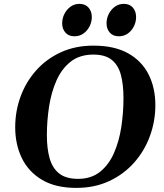

<svg xmlns="http://www.w3.org/2000/svg" viewBox="-20 -939 832 974"><path d="M366.7 14.2Q262.2 14.2 193.4 -26.6Q124.5 -67.4 90.8 -137Q57.1 -206.5 57.1 -293.5Q57.1 -375 84.5 -449.5Q111.8 -523.9 163.6 -582Q215.3 -640.1 288.8 -673.8Q362.3 -707.5 454.1 -707.5Q561 -707.5 630.6 -668.2Q700.2 -628.9 734.1 -560.8Q768.1 -492.7 768.1 -405.8Q768.1 -324.2 740.5 -248.8Q712.9 -173.3 660.6 -114.3Q608.4 -55.2 534.2 -20.5Q460 14.2 366.7 14.2ZM376 -31.7Q443.4 -31.7 488 -67.9Q532.7 -104 558.6 -163.6Q584.5 -223.1 595.5 -295.7Q606.4 -368.2 606.4 -441.4Q606.4 -510.7 593 -560.1Q579.6 -609.4 546.4 -635.7Q513.2 -662.1 453.6 -662.1Q384.3 -662.1 338.6 -626.2Q293 -590.3 266.6 -530.8Q240.2 -471.2 229 -398.7Q217.8 -326.2 217.8 -252.9Q217.8 -184.1 232.2 -134.5Q246.6 -85 281 -58.3Q315.4 -31.7 376 -31.7ZM583 -754.9Q553.2 -754.9 536.9 -773.7Q520.5 -792.5 520.5 -820.8Q520.5 -846.2 532 -868.7Q543.5 -891.1 563.2 -905.3Q583 -919.4 607.9 -919.4Q637.7 -919.4 654.1 -900.4Q670.4 -881.3 670.4 -852.5Q670.4 -827.6 659.2 -805.2Q647.9 -782.7 628.2 -768.8Q608.4 -754.9 583 -754.9ZM357.9 -754.9Q328.1 -754.9 311.8 -773.7Q295.4 -792.5 295.4 -820.8Q295.4 -846.2 306.9 -868.7Q318.4 -891.1 338.1 -905.3Q357.9 -919.4 382.8 -919.4Q412.6 -919.4 429.2 -900.4Q445.8 -881.3 445.8 -852.5Q445.8 -827.6 434.3 -805.2Q422.9 -782.7 403.1 -768.8Q383.3 -754.9 357.9 -754.9Z"/></svg>

Font: Gelasio SemiBold
Style: Italic
Weight: 600
Italic angle: -8.5°
Designer: Eben Sorkin
Foundry: Eben Sorkin
Version: Version 1.008